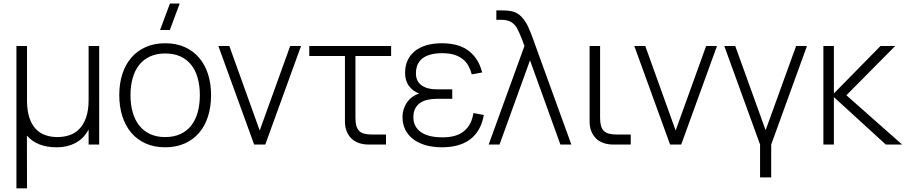

<svg xmlns="http://www.w3.org/2000/svg" viewBox="-20 -792 4963 1052"><path d="M523.5 -540V0H465.5V-82Q456.5 -65 442.2 -47.8Q428 -30.5 406.8 -16.5Q385.5 -2.5 356.2 6.2Q327 15 288 15Q238 15 197.2 -0.5Q156.5 -16 127.5 -49L128 240H70V-540H128V-234.5Q129 -181.5 141.8 -144.8Q154.5 -108 176.5 -85Q198.5 -62 228.5 -51.5Q258.5 -41 294.5 -41Q330.5 -41 361.8 -51.8Q393 -62.5 416 -86.8Q439 -111 452.2 -149.8Q465.5 -188.5 465.5 -244V-540Z M857 -627.5 911 -772.5H964.5L910.5 -627.5ZM885 15Q825 15 778 -6Q731 -27 699 -65Q667 -103 650.2 -155.5Q633.5 -208 633.5 -271Q633.5 -334.5 650.5 -386.8Q667.5 -439 700 -476.5Q732.5 -514 779.2 -534.5Q826 -555 885 -555Q945.5 -555 992.2 -534Q1039 -513 1071 -475.5Q1103 -438 1119.8 -385.8Q1136.5 -333.5 1136.5 -271Q1136.5 -207 1119.8 -154.2Q1103 -101.5 1070.8 -64Q1038.5 -26.5 991.8 -5.8Q945 15 885 15ZM885 -41Q932.5 -41 968.2 -57.5Q1004 -74 1027.8 -104.2Q1051.5 -134.5 1063.2 -177Q1075 -219.5 1075 -271Q1075 -323 1063 -365.2Q1051 -407.5 1027.2 -437.2Q1003.5 -467 968 -483Q932.5 -499 885 -499Q837 -499 801.2 -482.2Q765.5 -465.5 742 -435.5Q718.5 -405.5 706.8 -363.5Q695 -321.5 695 -271Q695 -218.5 707.2 -176Q719.5 -133.5 743.5 -103.5Q767.5 -73.5 803 -57.2Q838.5 -41 885 -41Z M1372.5 0 1176.5 -540H1236.5L1403 -77L1570 -540H1629.5L1433.5 0Z M1674.5 -540H2123V-485H1927.5V-146Q1927.5 -121 1932.2 -103.5Q1937 -86 1947.5 -75.2Q1958 -64.5 1975 -59.8Q1992 -55 2016.5 -55H2095V0H1999.5Q1969.5 0 1945.5 -8.8Q1921.5 -17.5 1904.8 -34Q1888 -50.5 1879 -74Q1870 -97.5 1870 -127V-485H1674.5Z M2402.5 15Q2446.5 15 2484.5 5.2Q2522.5 -4.5 2552.3 -25.8Q2582 -47 2602.3 -80.5Q2622.5 -114 2631 -162L2574 -172.5Q2564 -108 2522.8 -73.8Q2481.5 -39.5 2405 -39.5Q2326 -39.5 2285.5 -68.8Q2245 -98 2245 -149.5Q2245 -177.5 2254.8 -196.8Q2264.5 -216 2281.8 -228Q2299 -240 2322.3 -245.2Q2345.5 -250.5 2372 -250.5H2458V-302.5H2372Q2320.5 -302.5 2289.8 -324.5Q2259 -346.5 2259 -390Q2259 -415.5 2267.3 -436Q2275.5 -456.5 2293 -470.8Q2310.5 -485 2337.8 -492.8Q2365 -500.5 2403.5 -500.5Q2441.5 -500.5 2468.8 -492Q2496 -483.5 2515.3 -468.2Q2534.5 -453 2546.3 -431.8Q2558 -410.5 2565 -384.5L2622 -395Q2610 -441 2588.3 -471.5Q2566.5 -502 2537.5 -520.8Q2508.5 -539.5 2473.8 -547.2Q2439 -555 2401.5 -555Q2353 -555 2315.5 -543.8Q2278 -532.5 2252.3 -511.5Q2226.5 -490.5 2213 -460.5Q2199.5 -430.5 2199.5 -393.5Q2199.5 -349.5 2220.8 -321Q2242 -292.5 2276.5 -279.5Q2258 -274 2241.5 -262.5Q2225 -251 2212.5 -234.2Q2200 -217.5 2192.8 -196.5Q2185.5 -175.5 2185.5 -150.5Q2185.5 -113.5 2200 -83Q2214.5 -52.5 2242.3 -30.8Q2270 -9 2310.3 3Q2350.5 15 2402.5 15Z M2853.5 -540Q2850.5 -549 2847.2 -557Q2844 -565 2841.5 -573Q2824.5 -617 2812.2 -638.5Q2800 -660 2779.8 -671.8Q2759.5 -683.5 2725 -683.5H2699.5V-735H2731Q2763 -735 2783.5 -730.5Q2815 -723.5 2837 -700.5Q2859 -677.5 2873.2 -646.8Q2887.5 -616 2906 -564.5Q2908 -558.5 2910 -552.2Q2912 -546 2914.5 -540L3110.5 0H3050.5L2884 -461.5L2717 0H2657.5Z M3436 0H3340Q3310 0 3286 -8.8Q3262 -17.5 3245.2 -34Q3228.5 -50.5 3219.5 -74Q3210.5 -97.5 3210.5 -127V-540H3268V-146Q3268 -121 3272.8 -103.5Q3277.5 -86 3288 -75.2Q3298.5 -64.5 3315.5 -59.8Q3332.5 -55 3357.5 -55H3436Z M3651.5 0 3455.5 -540H3515.5L3682 -77L3849 -540H3908.5L3712.5 0Z M4144.5 180V0L3948.5 -540H4008.5L4175 -78.5L4342 -540H4401.5L4205.5 0V180Z M4491.5 -540H4549V-280L4804.5 -540H4885L4617.5 -270L4923 0H4833.5L4549 -260V0H4491.5Z"/></svg>

Font: Vela Sans Light
Style: Regular
Weight: 300
Designer: Principal design: Mikhail Sharanda - project Manrope.
Design modification: Ravid Balaliev
Foundry: Mikhail Sharanda
Version: Version 1.001